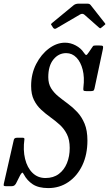

<svg xmlns="http://www.w3.org/2000/svg" viewBox="-72 -994 586 1030"><path d="M187 -580Q187 -545 202.2 -520.5Q217.5 -496 241.2 -476.8Q265 -457.5 292 -437.8Q319 -418 342.8 -392.5Q366.5 -367 381.8 -330.5Q397 -294 397 -240Q397 -165 369.8 -107.5Q342.5 -50 295 -17.5Q247.5 15 187 15Q135 15 104 -5.2Q73 -25.5 55.5 -59Q50.5 -69 47.2 -67.8Q44 -66.5 37 -55.5L13.5 -9Q9.5 -2.5 4.5 1.2Q-0.5 5 -12 5H-36.5Q-48 5 -50.8 2.8Q-53.5 0.5 -51.5 -8.5L2 -243.5Q4.5 -255 19 -255H50Q60 -255 59 -247Q51 -189 62.5 -141.8Q74 -94.5 102.2 -66.8Q130.5 -39 172 -39Q214.5 -39 243.5 -60.8Q272.5 -82.5 287.2 -119Q302 -155.5 302 -200Q302 -244 287 -273.8Q272 -303.5 248.5 -324.8Q225 -346 198.5 -365Q172 -384 148.5 -405.8Q125 -427.5 110 -457.8Q95 -488 95 -533Q95 -598 122 -650.5Q149 -703 190.8 -734Q232.5 -765 277 -765Q306.5 -765 334.2 -750.2Q362 -735.5 377 -712.5Q386 -699 390.5 -699Q395 -699 405 -714.5L420 -736.5Q424.5 -743.5 427.2 -746.8Q430 -750 441.5 -750H460.5Q476.5 -750 479.5 -746.8Q482.5 -743.5 480 -731L435 -519.5Q433 -509.5 428.2 -507.2Q423.5 -505 411 -505H393Q377.5 -505 375.8 -509.5Q374 -514 375.5 -526Q382 -579 371.5 -620.2Q361 -661.5 338 -685.2Q315 -709 283 -709Q242.5 -709 214.8 -675.2Q187 -641.5 187 -580ZM213 -845 205.5 -857Q201 -862.5 201.8 -864.5Q202.5 -866.5 209 -872L323 -966Q333.5 -974.5 351 -974.5H393.5Q403.5 -974.5 407.5 -972.5Q411.5 -970.5 415 -966L490.5 -870Q493.5 -866.5 493.5 -865Q493.5 -863.5 488.5 -859.5L474 -847.5Q467.5 -842 465.5 -842.2Q463.5 -842.5 458 -847L381 -915Q370 -924.5 356 -915.5L230.5 -842Q220.5 -835.5 213 -845Z"/></svg>

Font: Besley* Condensed
Style: Italic
Weight: 400
Width: 3
Italic angle: -13°
Designer: Owen Earl
Foundry: indestructible type*
Version: Version 3.000; ttfautohint (v1.8.3)